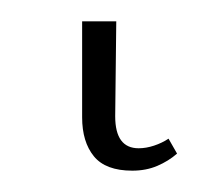

<svg xmlns="http://www.w3.org/2000/svg" viewBox="-20 52 194 180"><path d="M104 212Q79 212 68 198.5Q57 185 57 162V72H89L88 161Q88 191 110 191Q117 191 124.5 188.5Q132 186 138 182L146 196Q138 203 127.5 207.5Q117 212 104 212Z"/></svg>

Font: Noto Serif Condensed Thin
Style: Regular
Weight: 100
Width: 3
Designer: Monotype Design Team
Foundry: Monotype Imaging Inc.
Version: Version 2.013; ttfautohint (v1.8.4.7-5d5b)